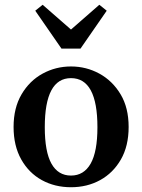

<svg xmlns="http://www.w3.org/2000/svg" viewBox="-20 -772 597 806"><path d="M278 14Q210 14 155.5 -16Q101 -46 69 -103Q37 -160 37 -239Q37 -319 70.5 -376Q104 -433 159 -463Q214 -493 278 -493Q342 -493 397 -463Q452 -433 486 -376.5Q520 -320 520 -239Q520 -159 487.5 -102.5Q455 -46 400.5 -16Q346 14 278 14ZM278 -35Q332 -35 360.5 -85Q389 -135 389 -238Q389 -444 278 -444Q168 -444 168 -238Q168 -135 196 -85Q224 -35 278 -35ZM159 -752 278 -648 397 -752 428 -727 318 -568H238L128 -727Z"/></svg>

Font: Source Serif Pro SemiBold
Style: Regular
Weight: 600
Designer: Frank Grießhammer
Foundry: Adobe Systems Incorporated
Version: Version 3.001;hotconv 1.0.111;makeotfexe 2.5.65597